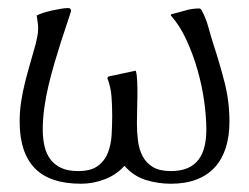

<svg xmlns="http://www.w3.org/2000/svg" viewBox="-20 -442 605 467"><path d="M481.9 -126.5Q481.9 -157.7 476.6 -196Q471.2 -234.4 460.2 -272.7Q449.2 -311 433.1 -345.7Q417 -380.4 396 -403.8L395.5 -406.2L397.5 -407.7Q414.1 -411.6 430.7 -416.5Q447.3 -421.4 464.4 -421.4Q467.8 -421.4 470.2 -417.5Q481 -397.5 486.8 -376Q492.7 -354.5 499.5 -333Q514.6 -287.1 526.4 -241Q538.1 -194.8 538.1 -146Q538.1 -110.8 529.3 -83Q520.5 -55.2 502.9 -35.6Q485.4 -16.1 458.5 -5.6Q431.6 4.9 395.5 4.9Q363.8 4.9 334.2 -4.4Q304.7 -13.7 282.7 -38.6Q262.7 -16.6 234.6 -5.9Q206.5 4.9 177.2 4.9Q101.1 4.9 64.5 -33Q27.8 -70.8 27.8 -146.5Q27.8 -171.4 31.5 -195.1Q35.2 -218.8 41 -242.2Q46.9 -265.6 53.7 -288.8Q60.5 -312 66.9 -335.4Q69.3 -345.2 71 -354.5Q72.8 -363.8 72.8 -373.5Q72.8 -381.3 71.5 -388.9Q70.3 -396.5 69.3 -404.3Q75.7 -407.7 85.7 -410.9Q95.7 -414.1 106.7 -416.5Q117.7 -418.9 128.2 -420.7Q138.7 -422.4 146 -422.4Q152.8 -422.4 152.8 -415Q152.8 -414.6 149.4 -404.3Q146 -394 141.8 -381.3Q137.7 -368.7 133.8 -356.9Q129.9 -345.2 128.9 -342.3Q120.6 -316.4 112.8 -289.8Q105 -263.2 98.4 -235.8Q91.8 -208.5 87.9 -180.9Q84 -153.3 84 -126.5Q84 -104.5 88.4 -85.9Q92.8 -67.4 102.8 -54.2Q112.8 -41 129.2 -33.4Q145.5 -25.9 169.9 -25.9Q200.7 -25.9 217.5 -38.1Q234.4 -50.3 242.2 -69.8Q250 -89.4 251.5 -113.5Q252.9 -137.7 252.9 -161.1Q252.9 -184.6 251.2 -207.3Q249.5 -230 241.2 -252L242.2 -254.4L243.7 -255.9L309.6 -270L310.5 -269Q313 -260.7 313.7 -243.9Q314.5 -227.1 314.2 -208Q314 -189 313.5 -170.7Q313 -152.3 313 -142.1Q313 -120.1 315.7 -99.1Q318.4 -78.1 327.1 -61.8Q335.9 -45.4 352.1 -35.6Q368.2 -25.9 395.5 -25.9Q419.9 -25.9 436.5 -33.2Q453.1 -40.5 463.1 -54Q473.1 -67.4 477.5 -85.9Q481.9 -104.5 481.9 -126.5Z"/></svg>

Font: CAT Linz
Style: Regular
Weight: 400
Designer: Peter Wiegel
Foundry: Peter Wiegel
Version: Version 1.08